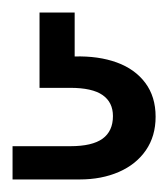

<svg xmlns="http://www.w3.org/2000/svg" viewBox="-20 -27 268 306"><path d="M0 259V206H92Q127 206 143.5 194Q160 182 160 158Q160 136 143.5 124.5Q127 113 92 113H43V-7H99V63Q137 62 166 72.5Q195 83 211.5 105Q228 127 228 159Q228 190 212.5 212.5Q197 235 169.5 247Q142 259 107 259Z"/></svg>

Font: DM Sans 11pt
Style: Regular
Weight: 400
Version: Version 4.004;gftools[0.9.30]